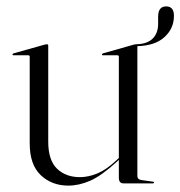

<svg xmlns="http://www.w3.org/2000/svg" viewBox="-20 -574 564 601"><path d="M73 -125V-396.5Q73 -401 67.5 -401H22Q19 -401 19 -403.5Q19 -405.5 22.5 -407L120.5 -434.5Q124.5 -435.5 127 -435.5Q131 -435.5 131 -431V-130.5Q131 -72.5 158.5 -46Q186 -19.5 230 -19.5Q257 -19.5 285 -31.2Q313 -43 343 -71L352 -79.5V-396.5Q352 -401 347 -401H301.5Q299 -401 299 -403.5Q299 -405.5 302.5 -407L399.5 -434.5Q403.5 -435.5 406 -435.5Q407 -435.5 407.5 -435.5Q441.5 -436.5 458.2 -453.5Q475 -470.5 475 -499.5V-521.5Q475 -554 500 -554Q524.5 -554 524.5 -524.5Q524.5 -485 495 -458Q465.5 -431 410 -429.5V-23Q410 -12.5 422 -10.5L457.5 -5.5Q462 -5.5 462 -2.5Q462 0 458.5 0H366.5Q352 0 352 -18V-73.5L346 -68Q298 -24 262.8 -8.5Q227.5 7 194 7Q142 7 107.5 -25.8Q73 -58.5 73 -125Z"/></svg>

Font: Fraunces 144pt S000 Light
Style: Regular
Weight: 300
Version: Version 1.000; ttfautohint (v1.8.3)